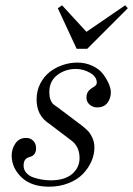

<svg xmlns="http://www.w3.org/2000/svg" viewBox="-20 -692 502 724"><path d="M24 -106Q24 -130 38 -151Q52 -172 79 -172Q94 -172 105 -161.5Q116 -151 116 -133Q116 -108 95 -101Q82 -98 75.5 -90.5Q69 -83 69 -67Q69 -52 79.5 -40Q90 -28 107 -22.5Q124 -17 140 -14.5Q156 -12 171 -12Q224 -12 252 -36Q280 -60 280 -96Q280 -140 248 -163L165 -226Q118 -256 118 -317Q118 -350 132 -377Q146 -404 168 -421Q190 -438 217 -447Q244 -456 272 -456Q302 -456 328 -444Q354 -432 368 -413.5Q382 -395 390 -376.5Q398 -358 398 -344Q398 -321 385 -304Q372 -287 346 -287Q330 -287 318 -297.5Q306 -308 306 -324Q306 -344 319 -354Q323 -358 333 -364Q345 -371 345 -380Q345 -403 319.5 -417.5Q294 -432 266 -432Q226 -432 196 -409Q166 -386 166 -345Q166 -328 170 -317Q174 -306 179 -301Q184 -296 195 -289L288 -219Q302 -208 311 -199Q320 -190 328 -173Q336 -156 336 -136Q336 -109 324.5 -83Q313 -57 292 -35.5Q271 -14 237.5 -1Q204 12 165 12Q98 12 61 -23.5Q24 -59 24 -106ZM198 -661 214 -672 306 -572 452 -672 462 -661 309 -508H269Z"/></svg>

Font: Old Standard TT
Style: Italic
Weight: 400
Italic angle: -15.2°
Designer: Alexey Kryukov <alexios@thessalonica.org.ru>
Version: Version 2.2